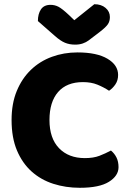

<svg xmlns="http://www.w3.org/2000/svg" viewBox="-20 -874 611 912"><path d="M374 -484Q297 -484 256 -437Q215 -390 215 -304Q215 -217 260.5 -170Q306 -123 383 -123Q424 -123 452.5 -134Q481 -145 507 -159Q524 -145 533.5 -125.5Q543 -106 543 -80Q543 -39 497.5 -10.5Q452 18 359 18Q292 18 233 -1Q174 -20 130 -59.5Q86 -99 60.5 -159.5Q35 -220 35 -304Q35 -382 59.5 -441.5Q84 -501 126.5 -542Q169 -583 226 -604Q283 -625 348 -625Q440 -625 490.5 -595Q541 -565 541 -518Q541 -492 528 -473Q515 -454 498 -443Q472 -460 442.5 -472Q413 -484 374 -484ZM333 -778 428 -854Q461 -854 481.5 -836.5Q502 -819 502 -793Q502 -773 492.5 -759Q483 -745 456 -724L401 -682Q389 -673 373 -667.5Q357 -662 337 -662Q310 -662 288.5 -671Q267 -680 241 -703L160 -774Q160 -808 174.5 -829.5Q189 -851 220 -851Q240 -851 257.5 -842Q275 -833 307 -803Z"/></svg>

Font: Baloo Bhaina
Style: Regular
Weight: 400
Designer: Manish Minz, Shuchita Grover and Ek Type
Foundry: Ek Type
Version: Version 1.443;PS 1.000;hotconv 16.6.51;makeotf.lib2.5.65220;